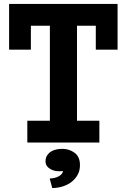

<svg xmlns="http://www.w3.org/2000/svg" viewBox="-20 -720 640 970"><path d="M118 -110H232V-590H136V-469H26V-700H574V-469H464V-590H369V-110H482V0H118ZM210 95Q210 77 218 65Q226 53 238 45.5Q250 38 265 35Q280 32 295 32Q330 32 357 52Q384 72 384 114Q384 143 371.5 164.5Q359 186 339.5 200.5Q320 215 294.5 222.5Q269 230 244 230L231 182Q259 181 278 170Q297 159 298 144Q260 149 235 134.5Q210 120 210 95Z"/></svg>

Font: PT Mono
Style: Bold
Weight: 700
Monospace: yes
Designer: A.Korolkova, I.Chaeva
Foundry: ParaType Ltd
Version: Version 1.000 OFL